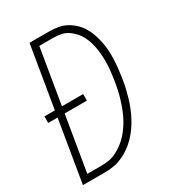

<svg xmlns="http://www.w3.org/2000/svg" viewBox="-178 -838 855 941"><g transform="rotate(-30 250.0 -367.5)"><path d="M13 0 71 -349H18V-386H77L135 -735H246Q272 -735 297 -730.5Q322 -726 343 -714.5Q364 -703 381.5 -686.5Q399 -670 411.5 -649.5Q424 -629 432 -605.5Q440 -582 445 -558Q450 -534 451.5 -508.5Q453 -483 452 -457.5Q451 -432 448 -406Q445 -380 441 -354Q437 -329 431.5 -305Q426 -281 419 -257Q412 -233 402.5 -209Q393 -185 381 -162.5Q369 -140 354 -118.5Q339 -97 320.5 -78Q302 -59 280.5 -44Q259 -29 235 -18.5Q211 -8 186.5 -4Q162 0 137 0ZM137 -37Q159 -37 181 -40.5Q203 -44 224 -54.5Q245 -65 264 -79.5Q283 -94 298.5 -111.5Q314 -129 327 -148.5Q340 -168 350 -188.5Q360 -209 368 -230.5Q376 -252 382.5 -273.5Q389 -295 393.5 -316.5Q398 -338 402 -360Q405 -382 408 -404.5Q411 -427 412 -449Q413 -471 412 -493Q411 -515 408 -536.5Q405 -558 399 -578.5Q393 -599 383.5 -617.5Q374 -636 360 -651.5Q346 -667 328.5 -678.5Q311 -690 289.5 -694Q268 -698 246 -698H169L117 -386H237V-349H111L59 -37Z"/></g></svg>

Font: Iosevka SS04 Extralight
Style: Italic
Weight: 200
Italic angle: -9°
Monospace: yes
Designer: Belleve Invis
Foundry: Belleve Invis
Version: Version 19.0.0; ttfautohint (v1.8.4)